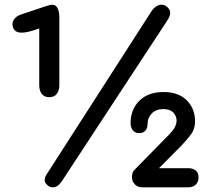

<svg xmlns="http://www.w3.org/2000/svg" viewBox="-20 -802 925 822"><path d="M190 -386Q169 -386 158.5 -400.5Q148 -415 148 -437V-680L120 -671Q89 -661 66.5 -662.5Q44 -664 36 -684Q29 -704 40 -719Q51 -734 70 -740L181 -777Q212 -788 223 -772.5Q234 -757 234 -729V-437Q234 -415 223.5 -400.5Q213 -386 190 -386ZM206 0Q189 0 177 -15.5Q165 -31 178 -53L628 -753Q638 -768 649.5 -775Q661 -782 671 -782Q691 -782 703.5 -763.5Q716 -745 698 -717L244 -25Q227 0 206 0ZM589 0Q570 0 557.5 -12.5Q545 -25 545 -44Q545 -52 547 -60Q549 -68 556 -75L708 -230Q723 -246 729.5 -259.5Q736 -273 736 -286Q736 -305 722 -320Q708 -335 679 -335Q648 -335 630 -316.5Q612 -298 612 -274Q612 -255 603 -243.5Q594 -232 575 -232Q559 -232 549 -244Q539 -256 539 -274Q539 -333 576.5 -370.5Q614 -408 680 -408Q744 -408 779.5 -372.5Q815 -337 815 -283Q815 -248 795 -223Q775 -198 757 -179L625 -46L622 -82H786Q805 -82 817.5 -72.5Q830 -63 830 -43Q830 -23 818 -11.5Q806 0 786 0Z"/></svg>

Font: Comfortaa
Style: Bold
Weight: 700
Designer: Johan Aakerlund
Foundry: Johan Aakerlund
Version: Version 3.104; ttfautohint (v1.8.1.43-b0c9)